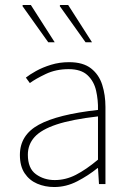

<svg xmlns="http://www.w3.org/2000/svg" viewBox="-20 -740 526 772"><path d="M198 12Q161 12 129.5 -1.5Q98 -15 79 -43.5Q60 -72 60 -117Q60 -197 136 -238.5Q212 -280 374 -298Q375 -337 366.5 -375Q358 -413 332 -437.5Q306 -462 256 -462Q205 -462 164 -442.5Q123 -423 100 -406L84 -428Q99 -440 125 -454.5Q151 -469 185 -479.5Q219 -490 258 -490Q314 -490 346 -465Q378 -440 391 -399Q404 -358 404 -310V0H378L374 -64H372Q335 -34 290.5 -11Q246 12 198 12ZM200 -16Q244 -16 285 -37Q326 -58 374 -98V-272Q269 -260 207.5 -239.5Q146 -219 119 -189Q92 -159 92 -118Q92 -63 124.5 -39.5Q157 -16 200 -16ZM174 -570 70 -716 72 -720H104L200 -570ZM324 -570 220 -716 222 -720H254L350 -570Z"/></svg>

Font: Source Sans 3 ExtraLight ExtraLight
Style: Regular
Weight: 250
Version: Version 3.052;hotconv 1.1.0;makeotfexe 2.6.0